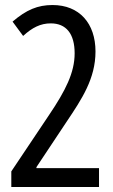

<svg xmlns="http://www.w3.org/2000/svg" viewBox="-20 -744 451 764"><path d="M25 -62V0H374V-75H125V-79L246 -261C305 -349 360 -431 360 -539C360 -651 296 -724 189 -724C130 -724 85 -705 30 -658L72 -601C108 -634 141 -651 182 -651C243 -651 277 -610 277 -532C277 -455 241 -384 175 -286Z"/></svg>

Font: Noto Sans Devanagari UI ExtraCondensed
Style: Regular
Weight: 400
Width: 2
Designer: Jelle Bosma - Monotype Design Team
Foundry: Monotype Imaging Inc.
Version: Version 2.003